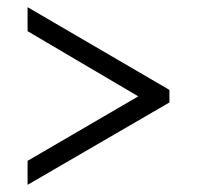

<svg xmlns="http://www.w3.org/2000/svg" viewBox="-20 -626 550 536"><path d="M57 -110 453 -340V-375L57 -606V-539L366 -357L57 -177Z"/></svg>

Font: Noto Serif Devanagari SemiCondensed
Style: Regular
Weight: 400
Width: 4
Designer: Universal Thirst, Indian Type Foundry and the Monotype Design Team
Foundry: Monotype Imaging Inc.
Version: Version 2.004